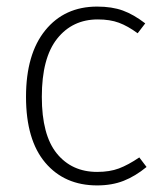

<svg xmlns="http://www.w3.org/2000/svg" viewBox="-20 -552 491 583"><path d="M421 -481 398 -451Q368 -473 341 -483Q314 -493 277 -493Q200 -493 153.5 -434.5Q107 -376 107 -258Q107 -142 152.5 -86Q198 -30 275 -30Q313 -30 341 -40.5Q369 -51 403 -74L425 -45Q391 -17 355.5 -3Q320 11 275 11Q176 11 117.5 -58Q59 -127 59 -258Q59 -388 117.5 -460Q176 -532 275 -532Q320 -532 353 -520Q386 -508 421 -481Z"/></svg>

Font: Fira Sans Condensed ExtraLight
Style: Regular
Weight: 275
Width: 3
Designer: Carrois Corporate & Edenspiekermann AG
Foundry: Carrois Corporate GbR & Edenspiekermann AG
Version: Version 4.203